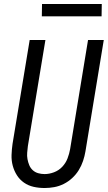

<svg xmlns="http://www.w3.org/2000/svg" viewBox="-20 -936 541 964"><path d="M204 8Q175 8 148.5 2Q122 -4 100.5 -19Q79 -34 65 -56Q51 -78 44 -104Q37 -130 38 -158Q39 -186 43 -214L129 -735H208L120 -203Q118 -186 116.5 -169.5Q115 -153 118 -137Q121 -121 127 -106.5Q133 -92 144.5 -81.5Q156 -71 171.5 -66.5Q187 -62 204 -62Q227 -62 251 -71Q275 -80 292.5 -98.5Q310 -117 319 -140.5Q328 -164 332 -187L422 -735H501L409 -176Q405 -152 397 -128Q389 -104 375.5 -82Q362 -60 342.5 -42Q323 -24 300 -12.5Q277 -1 252.5 3.5Q228 8 204 8ZM190 -854 191 -916H491L490 -854Z"/></svg>

Font: Iosevka Fixed
Style: Italic
Weight: 400
Italic angle: -9°
Monospace: yes
Designer: Belleve Invis
Foundry: Belleve Invis
Version: Version 33.2.4